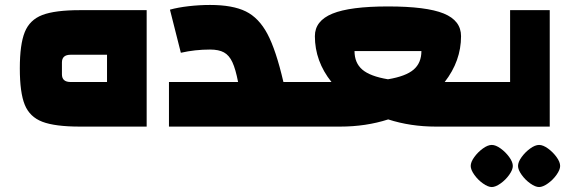

<svg xmlns="http://www.w3.org/2000/svg" viewBox="-20 -511 2309 775"><path d="M572 0H303Q202 0 151 -19.5Q100 -39 80 -88Q60 -137 60 -235Q60 -332 80 -381.5Q100 -431 151 -450.5Q202 -470 303 -470H572ZM265 -290Q230 -290 230 -259V-211Q230 -180 265 -180H412V-290Z M1203 -180V0H662V-180H941Q931 -232 918 -260Q905 -288 884 -299.5Q863 -311 828 -311Q767 -311 710 -298L666 -472Q698 -481 741.5 -486Q785 -491 828 -491Q919 -491 972 -465Q1025 -439 1059.5 -374Q1094 -309 1124 -180Z M1929 -180V0H1739Q1637 0 1547 -29Q1457 0 1353 0H1163V-180H1318Q1251 -264 1251 -365Q1251 -427 1322 -456Q1393 -485 1546 -485Q1701 -485 1771 -456.5Q1841 -428 1841 -365Q1841 -265 1775 -180ZM1411 -305Q1411 -257 1442.5 -230Q1474 -203 1546 -191Q1618 -203 1649.5 -230Q1681 -257 1681 -305Z M1889 -180H2039V-470H2199V0H1889ZM1880 159Q1880 143 1894.5 123Q1909 103 1929 88.5Q1949 74 1965 74Q1981 74 2001 88.5Q2021 103 2035.5 123Q2050 143 2050 159Q2050 174 2035.5 194.5Q2021 215 2000.5 229.5Q1980 244 1965 244Q1950 244 1929.5 229.5Q1909 215 1894.5 194.5Q1880 174 1880 159ZM2071 159Q2071 143 2085.5 123Q2100 103 2120 88.5Q2140 74 2156 74Q2172 74 2192 88.5Q2212 103 2226.5 123Q2241 143 2241 159Q2241 174 2226.5 194.5Q2212 215 2191.5 229.5Q2171 244 2156 244Q2141 244 2120.5 229.5Q2100 215 2085.5 194.5Q2071 174 2071 159Z"/></svg>

Font: Changa ExtraBold
Style: Regular
Weight: 800
Designer: Eduardo Rodriguez Tunni
Foundry: Eduardo Rodriguez Tunni
Version: Version 2.002; ttfautohint (v1.5) -l 8 -r 50 -G 220 -x 14 -H